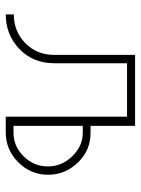

<svg xmlns="http://www.w3.org/2000/svg" viewBox="69 -559 490 668"><g transform="rotate(90 314.0 -225.0)"><path d="M30 0V-28Q89 -28 130 -68Q171 -108 171 -169V-450H418V-295H443Q503 -295 545.5 -251Q588 -207 588 -147Q588 -87 544.5 -43.5Q501 0 440 0H386V-422H200V-169Q200 -95 150.5 -47.5Q101 0 30 0ZM418 -268V-27H442Q489 -27 524 -62.5Q559 -98 559 -146.5Q559 -195 523.5 -231.5Q488 -268 442 -268Z"/></g></svg>

Font: Poiret One
Style: Regular
Weight: 400
Designer: Denis Masharov
Foundry: Denis Masharov
Version: Version 1.001